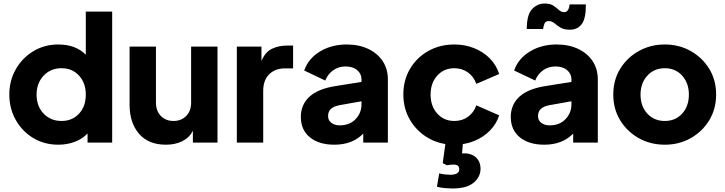

<svg xmlns="http://www.w3.org/2000/svg" viewBox="-20 -811 4126 1092"><path d="M312 12Q362 12 405.5 -4.5Q449 -21 478 -52V0H618V-745H468V-500Q410 -558 311 -558Q233 -558 170 -520Q107 -482 70 -417.5Q33 -353 33 -273Q33 -194 69.5 -129Q106 -64 169 -26Q232 12 312 12ZM330 -123Q268 -123 228 -165Q188 -207 188 -273Q188 -338 228 -380.5Q268 -423 330 -423Q391 -423 429.5 -381Q468 -339 468 -273Q468 -206 429.5 -164.5Q391 -123 330 -123Z M924 12Q976 12 1016 -7.5Q1056 -27 1077 -67V0H1217V-546H1067V-227Q1067 -180 1039 -151.5Q1011 -123 967 -123Q923 -123 895 -151.5Q867 -180 867 -227V-546H717V-215Q717 -113 770.5 -50.5Q824 12 924 12Z M1327 0H1477V-294Q1477 -355 1511 -388.5Q1545 -422 1600 -422H1647V-552H1615Q1565 -552 1526.5 -533.5Q1488 -515 1467 -464V-546H1327Z M1882 12Q1984 12 2046 -51V0H2186V-360Q2186 -419 2156.5 -463.5Q2127 -508 2074 -533Q2021 -558 1952 -558Q1865 -558 1799.5 -518Q1734 -478 1710 -410L1830 -353Q1844 -389 1874.5 -411Q1905 -433 1945 -433Q1987 -433 2011.5 -412Q2036 -391 2036 -360V-345L1885 -321Q1787 -305 1739 -260Q1691 -215 1691 -146Q1691 -72 1742.5 -30Q1794 12 1882 12ZM1846 -151Q1846 -178 1863 -192.5Q1880 -207 1912 -213L2036 -235V-218Q2036 -168 2002 -133Q1968 -98 1912 -98Q1884 -98 1865 -112Q1846 -126 1846 -151Z M2564 12Q2626 12 2678 -9.5Q2730 -31 2767 -69Q2804 -107 2819 -155L2689 -212Q2675 -171 2642 -147Q2609 -123 2564 -123Q2505 -123 2467 -165Q2429 -207 2429 -273Q2429 -339 2467 -381Q2505 -423 2564 -423Q2608 -423 2641.5 -399Q2675 -375 2689 -334L2819 -390Q2803 -441 2766 -478.5Q2729 -516 2677 -537Q2625 -558 2564 -558Q2482 -558 2416 -521Q2350 -484 2312 -419.5Q2274 -355 2274 -274Q2274 -193 2312.5 -128Q2351 -63 2416.5 -25.5Q2482 12 2564 12ZM2553 261Q2635 261 2674 228Q2713 195 2713 149Q2713 108 2687 84.5Q2661 61 2621 61Q2615 61 2608 62L2613 0H2514L2498 117L2522 129Q2525 128 2537 126.5Q2549 125 2560 125Q2592 125 2592 152Q2592 183 2540 183Q2529 183 2510.5 181Q2492 179 2478 175L2465 251Q2487 257 2512 259Q2537 261 2553 261Z M3076 12Q3178 12 3240 -51V0H3380V-360Q3380 -419 3350.5 -463.5Q3321 -508 3268 -533Q3215 -558 3146 -558Q3059 -558 2993.5 -518Q2928 -478 2904 -410L3024 -353Q3038 -389 3068.5 -411Q3099 -433 3139 -433Q3181 -433 3205.5 -412Q3230 -391 3230 -360V-345L3079 -321Q2981 -305 2933 -260Q2885 -215 2885 -146Q2885 -72 2936.5 -30Q2988 12 3076 12ZM3040 -151Q3040 -178 3057 -192.5Q3074 -207 3106 -213L3230 -235V-218Q3230 -168 3196 -133Q3162 -98 3106 -98Q3078 -98 3059 -112Q3040 -126 3040 -151ZM3221 -642Q3265 -642 3289 -674.5Q3313 -707 3312 -786H3219Q3219 -770 3211.5 -756Q3204 -742 3189 -742Q3172 -742 3158.5 -754.5Q3145 -767 3127 -779Q3109 -791 3078 -791Q3036 -791 3006 -759Q2976 -727 2976 -646H3069Q3071 -664 3077 -677.5Q3083 -691 3101 -691Q3119 -691 3133 -679Q3147 -667 3167 -654.5Q3187 -642 3221 -642Z M3761 12Q3842 12 3908 -25Q3974 -62 4013.5 -126.5Q4053 -191 4053 -273Q4053 -356 4013.5 -420Q3974 -484 3908 -521Q3842 -558 3761 -558Q3680 -558 3613.5 -521Q3547 -484 3507.5 -420Q3468 -356 3468 -273Q3468 -191 3507.5 -126.5Q3547 -62 3613.5 -25Q3680 12 3761 12ZM3761 -123Q3700 -123 3661.5 -165Q3623 -207 3623 -273Q3623 -338 3661.5 -380.5Q3700 -423 3761 -423Q3822 -423 3860 -380.5Q3898 -338 3898 -273Q3898 -207 3860 -165Q3822 -123 3761 -123Z"/></svg>

Font: Plus Jakarta Sans ExtraBold
Style: Regular
Weight: 800
Designer: Gumpita Rahayu
Foundry: Tokotype
Version: Version 2.004; ttfautohint (v1.8.3)